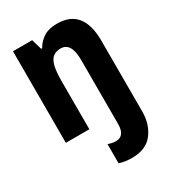

<svg xmlns="http://www.w3.org/2000/svg" viewBox="-194 -658 887 997"><g transform="rotate(-30 250.0 -159.5)"><path d="M299 240Q384 240 424.5 187Q465 134 465 58V-299L324 -265V50Q324 123 270 123Q250 123 224 114V229Q258 240 299 240ZM40 0H181V-292Q181 -370 199 -404Q217 -438 261 -438Q324 -438 324 -333V0H465V-366Q465 -559 309 -559Q259 -559 228.5 -539.5Q198 -520 179 -487H173L155 -549H40Z"/></g></svg>

Font: Noto Sans Mono Condensed Extra
Style: Regular
Weight: 800
Width: 3
Designer: Monotype Design Team
Foundry: Monotype Imaging Inc.
Version: Version 1.900